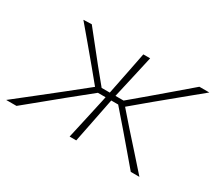

<svg xmlns="http://www.w3.org/2000/svg" viewBox="-129 -687 985 878"><g transform="rotate(30 364.0 -248.0)"><path d="M-29.5 0Q25 -43 78.8 -85.2Q132.5 -127.5 185.5 -169.5L292.5 -255L234.5 -325.5Q199 -368 164 -409.8Q129 -451.5 93 -494L136.5 -495.5Q166 -458.5 196 -420.8Q226 -383 256 -345.5L321 -266H364L365 -270.5Q377.5 -332.5 388 -385.2Q398.5 -438 409.5 -494H445.5Q433 -437.5 421 -384.8Q409 -332 395 -270.5L394 -266H437L532 -346Q575.5 -383 619.2 -420.2Q663 -457.5 705.5 -494H758Q706 -451.5 654.5 -409Q603 -366.5 552.5 -325L457 -245L522.5 -170Q560 -128 597.8 -85.8Q635.5 -43.5 674 0H628.5Q596.5 -38 565.5 -74.2Q534.5 -110.5 503 -147.5L424.5 -238H388L384.5 -221Q372.5 -160.5 362.2 -108.5Q352 -56.5 340.5 0H305.5Q318 -56 329.8 -109Q341.5 -162 354.5 -221L358 -238H317.5L204 -146.5Q159.5 -110 114.5 -73.2Q69.5 -36.5 25 0Z"/></g></svg>

Font: Commissioner Loud Thin
Style: Italic
Weight: 100
Italic angle: -12°
Designer: Kostas Bartsokas
Foundry: Kostas Bartsokas
Version: Version 1.000; ttfautohint (v1.8.3)